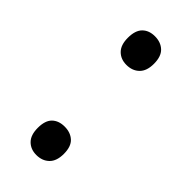

<svg xmlns="http://www.w3.org/2000/svg" viewBox="-188 -590 645 645"><g transform="rotate(45 134.0 -268.0)"><path d="M133 -550Q161 -550 178.5 -533.5Q196 -517 196 -482Q196 -448 178.5 -431Q161 -414 133 -414Q106 -414 89 -431Q72 -448 72 -482Q72 -517 88.5 -533.5Q105 -550 133 -550ZM133 -121Q161 -121 178.5 -105Q196 -89 196 -54Q196 -20 178.5 -3Q161 14 133 14Q106 14 89 -3Q72 -20 72 -54Q72 -89 88.5 -105Q105 -121 133 -121Z"/></g></svg>

Font: Noto Sans Hebrew
Style: Regular
Weight: 400
Designer: Monotype Design Team
Foundry: Monotype Imaging Inc.
Version: Version 1.000